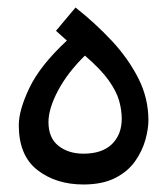

<svg xmlns="http://www.w3.org/2000/svg" viewBox="-20 -491 445 511"><path d="M202 0Q129 0 79.5 -38.5Q30 -77 30 -158Q30 -198 58.5 -257.5Q87 -317 158 -383L129 -409L181 -471Q233 -430 277 -383Q321 -336 348 -283Q375 -230 375 -171Q375 -148 367 -119Q359 -90 340 -62.5Q321 -35 287 -17.5Q253 0 202 0ZM202 -82Q252 -82 278 -107.5Q304 -133 304 -175Q304 -198 297 -223Q290 -248 269 -277.5Q248 -307 206 -343Q160 -298 134.5 -250Q109 -202 109 -166Q109 -124 135.5 -103Q162 -82 202 -82Z"/></svg>

Font: Go Noto Current
Style: Regular
Weight: 400
Designer: Monotype Design Team
Foundry: Monotype Imaging Inc.
Version: Version 2.007; ttfautohint (v1.8) -l 8 -r 50 -G 200 -x 14 -D